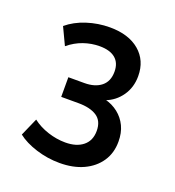

<svg xmlns="http://www.w3.org/2000/svg" viewBox="-92 -783 543 597"><g transform="rotate(20 180.0 -484.0)"><path d="M169 -259Q129 -259 91 -271Q53 -283 29 -302L55 -361Q77 -344 106 -334.5Q135 -325 164 -325Q201 -325 222.5 -342.5Q244 -360 244 -392Q244 -425 222 -439.5Q200 -454 161 -454H104V-519H157Q192 -519 212.5 -535.5Q233 -552 233 -584Q233 -613 215 -628Q197 -643 163 -643Q136 -643 110 -634Q84 -625 61 -606L34 -663Q60 -685 97 -697Q134 -709 173 -709Q235 -709 271 -678.5Q307 -648 307 -596Q307 -559 287.5 -531Q268 -503 236 -491V-493Q260 -487 279 -472Q298 -457 308.5 -435Q319 -413 319 -384Q319 -346 300 -318Q281 -290 247.5 -274.5Q214 -259 169 -259Z"/></g></svg>

Font: Nunito Sans 10pt Condensed SemiBold
Style: Regular
Weight: 600
Width: 3
Designer: Vernon Adams
Foundry: Vernon Adams
Version: Version 3.101;gftools[0.9.27]